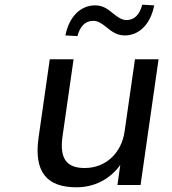

<svg xmlns="http://www.w3.org/2000/svg" viewBox="-20 -793 738 823"><path d="M307.1 9.8C385.7 9.8 451.2 -24.9 495.6 -85.9L483.4 0H582.5L659.7 -539.1H558.6L514.2 -230.5C501 -135.3 431.6 -72.8 343.3 -72.8C266.6 -72.8 234.4 -111.3 248 -208.5L295.4 -539.1H193.4L145.5 -204.6C124 -56.2 180.7 9.8 307.1 9.8ZM312 -638.2C322.8 -679.7 345.2 -703.6 379.4 -703.6C399.4 -703.6 414.6 -693.8 435.1 -677.2C461.4 -655.3 483.9 -641.1 514.6 -641.1C575.7 -641.1 625 -688 641.1 -770L589.8 -772.9C578.6 -730.5 556.2 -707 522.5 -707C502.4 -707 486.3 -718.3 465.3 -734.9C439.9 -756.8 418.5 -770 387.2 -770C326.7 -770 276.4 -723.1 260.3 -641.1Z"/></svg>

Font: Winston
Style: Italic
Weight: 400
Italic angle: -8.13011°
Designer: Vernon Adams, Kim Jin-seong, David Berlow, Cristiano Sobral
Foundry: The Winston Project Authors
Version: Version 3.004